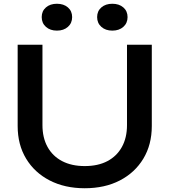

<svg xmlns="http://www.w3.org/2000/svg" viewBox="-20 -988 902 1022"><path d="M206 -322Q206 -255 233 -206Q260 -157 310.5 -130.5Q361 -104 431 -104Q502 -104 552 -130.5Q602 -157 629 -206Q656 -255 656 -322V-750H788V-317Q788 -218 743 -143.5Q698 -69 618 -27.5Q538 14 431 14Q325 14 244.5 -27.5Q164 -69 119 -143.5Q74 -218 74 -317V-750H206ZM283 -825Q247 -825 224.5 -845Q202 -865 202 -897Q202 -929 224.5 -948.5Q247 -968 283 -968Q319 -968 341.5 -948.5Q364 -929 364 -897Q364 -865 341.5 -845Q319 -825 283 -825ZM578 -825Q542 -825 519.5 -845Q497 -865 497 -897Q497 -929 519.5 -948.5Q542 -968 578 -968Q614 -968 636.5 -948.5Q659 -929 659 -897Q659 -865 636.5 -845Q614 -825 578 -825Z"/></svg>

Font: Bounded
Style: Regular
Weight: 400
Designer: Vlad Churkin
Version: Version 1.0